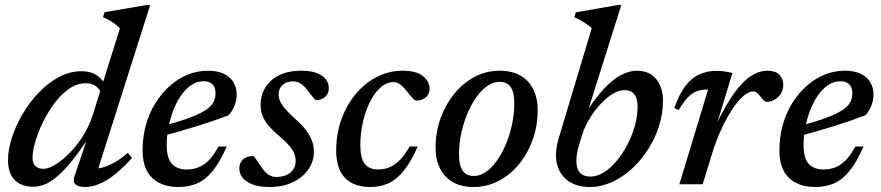

<svg xmlns="http://www.w3.org/2000/svg" viewBox="-20 -736 3520 767"><path d="M385 -363Q378 -381 362.2 -392.2Q346.5 -403.5 323 -403.5Q288 -403.5 256.2 -381.5Q224.5 -359.5 198 -324.2Q171.5 -289 151.8 -248.5Q132 -208 121 -170.2Q110 -132.5 110 -106Q110 -83.5 121.8 -72.5Q133.5 -61.5 153.5 -61.5Q169 -61.5 190 -72.2Q211 -83 234 -102.5Q257 -122 279.5 -148.8Q302 -175.5 320.5 -208Q339 -240.5 350.5 -276.5L459 -622.5Q450.5 -631.5 440 -639.5Q429.5 -647.5 417.5 -654.5Q405.5 -661.5 391.5 -667.5L397.5 -687L565 -716H580L364 -36L349.5 -63Q369 -61 392 -67.5Q415 -74 440 -88.5Q465 -103 490.5 -125.5L507.5 -105Q449 -41 404 -15Q359 11 321.5 11Q293 11 281.5 0.2Q270 -10.5 277.5 -31.5L333.5 -197.5H342Q301 -135 268.2 -94.5Q235.5 -54 208.8 -31.2Q182 -8.5 158.5 0.8Q135 10 112.5 10Q83 10 60.2 -1.2Q37.5 -12.5 24.8 -36Q12 -59.5 12 -96Q12 -137 27.2 -185Q42.5 -233 70 -280Q97.5 -327 134.5 -365.8Q171.5 -404.5 215 -428Q258.5 -451.5 306 -451.5Q341 -451.5 364 -437Q387 -422.5 403.5 -393Z M794 -411.5Q766.5 -411.5 743.8 -396Q721 -380.5 702.8 -354Q684.5 -327.5 672 -294.5Q659.5 -261.5 652.8 -226Q646 -190.5 646 -157Q646 -103.5 667 -81.2Q688 -59 725.5 -59Q750.5 -59 772.2 -67.2Q794 -75.5 813.8 -95.2Q833.5 -115 852.5 -150.5H885.5Q858.5 -88.5 829.8 -53.2Q801 -18 767.8 -3.5Q734.5 11 692.5 11Q647.5 11 615.2 -5.8Q583 -22.5 566.2 -54.8Q549.5 -87 549.5 -134Q549.5 -188 562.8 -236.2Q576 -284.5 600.8 -324Q625.5 -363.5 658 -392.5Q690.5 -421.5 729.2 -437.5Q768 -453.5 810 -453.5Q851 -453.5 876.5 -440.2Q902 -427 913.8 -405.5Q925.5 -384 925.5 -358.5Q925.5 -335.5 916.5 -313Q907.5 -290.5 893 -275.5Q861.5 -263.5 828.8 -252.2Q796 -241 762.8 -230.8Q729.5 -220.5 696.2 -211Q663 -201.5 630.5 -193.5L632 -233.5Q685 -247 722 -260Q759 -273 782.5 -285.2Q806 -297.5 818.8 -310Q831.5 -322.5 836.2 -335.8Q841 -349 841 -363.5Q841 -378 835.8 -388.8Q830.5 -399.5 820 -405.5Q809.5 -411.5 794 -411.5Z M992.5 -112.5Q999 -106 1005.5 -96Q1012 -86 1026.5 -65.5Q1040.5 -45 1054.5 -37Q1068.5 -29 1084 -29Q1106 -29 1123.5 -36.5Q1141 -44 1151 -58.2Q1161 -72.5 1161 -93Q1161 -108 1155.5 -122.5Q1150 -137 1135.5 -154Q1121 -171 1093.5 -194.5Q1066 -217.5 1050 -237.5Q1034 -257.5 1027.5 -277Q1021 -296.5 1021 -317Q1021 -355.5 1040 -386.5Q1059 -417.5 1095.2 -435.5Q1131.5 -453.5 1182.5 -453.5Q1221.5 -453.5 1245.8 -444.2Q1270 -435 1281.8 -419.2Q1293.5 -403.5 1293.5 -383.5Q1293.5 -369.5 1287 -358.8Q1280.5 -348 1268.8 -342Q1257 -336 1241 -336Q1236 -341.5 1228.8 -349.5Q1221.5 -357.5 1208.5 -375.5Q1195.5 -393 1181.2 -402Q1167 -411 1153 -411Q1125 -411 1109 -396.8Q1093 -382.5 1093 -357Q1093 -345.5 1098.8 -332Q1104.5 -318.5 1119.2 -301.2Q1134 -284 1161.5 -259Q1189 -235 1204.8 -213Q1220.5 -191 1227.2 -171Q1234 -151 1234 -131Q1234 -90.5 1211 -58.2Q1188 -26 1148.5 -7.5Q1109 11 1057.5 11Q1015 11 988 0.5Q961 -10 948.5 -26.8Q936 -43.5 936 -63Q936 -77.5 942.5 -88.8Q949 -100 961.8 -106.2Q974.5 -112.5 992.5 -112.5Z M1552 -408Q1524 -408 1499.8 -386.2Q1475.5 -364.5 1457.5 -328.2Q1439.5 -292 1429.5 -247.5Q1419.5 -203 1419.5 -157Q1419.5 -103.5 1437.2 -81.2Q1455 -59 1492 -59Q1515 -59 1536 -67.8Q1557 -76.5 1577 -96.5Q1597 -116.5 1616.5 -151H1648.5Q1622 -90 1593.8 -54.8Q1565.5 -19.5 1532.8 -4.2Q1500 11 1459.5 11Q1393 11 1358 -25.5Q1323 -62 1323 -135Q1323 -202 1344 -259.8Q1365 -317.5 1401.5 -361Q1438 -404.5 1486 -429Q1534 -453.5 1588.5 -453.5Q1643 -453.5 1669.5 -432.2Q1696 -411 1696 -382Q1696 -359.5 1681 -347Q1666 -334.5 1644.5 -334Q1637 -334 1627.8 -344.2Q1618.5 -354.5 1606 -370.5Q1593.5 -387 1580.2 -397.5Q1567 -408 1552 -408Z M1976.5 -453.5Q2025 -453.5 2058.8 -434.2Q2092.5 -415 2110.2 -379.5Q2128 -344 2128 -295.5Q2128 -234.5 2108.5 -179.2Q2089 -124 2054.2 -81.2Q2019.5 -38.5 1972.8 -13.8Q1926 11 1871.5 11Q1823.5 11 1789.5 -8.2Q1755.5 -27.5 1737.8 -63Q1720 -98.5 1720 -147Q1720 -208 1739.8 -263Q1759.5 -318 1794.2 -361Q1829 -404 1875.5 -428.8Q1922 -453.5 1976.5 -453.5ZM1873 -33Q1898.5 -33 1922.5 -50Q1946.5 -67 1966.8 -96.5Q1987 -126 2002.2 -163.2Q2017.5 -200.5 2026 -241.5Q2034.5 -282.5 2034.5 -322.5Q2034.5 -367.5 2020 -388.2Q2005.5 -409 1975.5 -409Q1949.5 -409 1925.8 -392Q1902 -375 1881.5 -345.8Q1861 -316.5 1845.8 -279Q1830.5 -241.5 1822 -200.5Q1813.5 -159.5 1813.5 -120Q1813.5 -75.5 1828.2 -54.2Q1843 -33 1873 -33Z M2294.5 -161Q2288 -141 2285.2 -123.8Q2282.5 -106.5 2282.5 -92.5Q2282.5 -61.5 2297 -46Q2311.5 -30.5 2339 -30.5Q2365 -30.5 2392 -47.2Q2419 -64 2443 -92.8Q2467 -121.5 2486 -157.8Q2505 -194 2516 -233.2Q2527 -272.5 2527 -310.5Q2527 -343 2514 -359.5Q2501 -376 2474.5 -376Q2457 -376 2437 -366Q2417 -356 2397 -338Q2377 -320 2358.8 -296.5Q2340.5 -273 2326 -245.8Q2311.5 -218.5 2303 -189.5ZM2344 -623.5Q2334.5 -632 2323.8 -639.5Q2313 -647 2301 -654Q2289 -661 2274.5 -667L2280 -686.5L2447.5 -716H2462L2322 -272L2319.5 -283.5Q2357.5 -344 2392.8 -381.5Q2428 -419 2461 -436.2Q2494 -453.5 2523.5 -453.5Q2574.5 -453.5 2601.5 -420Q2628.5 -386.5 2628.5 -334.5Q2628.5 -283 2612.8 -233Q2597 -183 2568.8 -139Q2540.5 -95 2503.5 -61.2Q2466.5 -27.5 2423.8 -8.2Q2381 11 2336.5 11Q2273 11 2237 -24Q2201 -59 2201 -117Q2201 -132 2203.8 -148.5Q2206.5 -165 2211.5 -182.5Z M2808.5 -378Q2807 -378 2805.2 -378Q2803.5 -378 2801.5 -378Q2781 -378 2763 -371.2Q2745 -364.5 2727.8 -347Q2710.5 -329.5 2691.5 -296.5L2673.5 -304Q2693.5 -361.5 2719.2 -394Q2745 -426.5 2776 -439.8Q2807 -453 2841 -453Q2853 -453 2863.5 -452Q2874 -451 2884.5 -449Q2895 -447 2906 -444.5L2845 -244.5L2845.5 -247Q2881.5 -321 2914.8 -366.5Q2948 -412 2980.5 -432.8Q3013 -453.5 3045.5 -453.5Q3078 -453.5 3093.5 -437.5Q3109 -421.5 3109 -397Q3109 -376.5 3099 -361.2Q3089 -346 3073.8 -337.5Q3058.5 -329 3042.5 -329Q3038 -329 3032.2 -334Q3026.5 -339 3019 -349Q3011 -359.5 3003.8 -365.2Q2996.5 -371 2988.5 -371Q2975 -371 2958.5 -359.2Q2942 -347.5 2924.2 -325.5Q2906.5 -303.5 2888.8 -272.8Q2871 -242 2854.5 -204.2Q2838 -166.5 2825 -123.5L2787 0H2694Z M3338 -411.5Q3310.5 -411.5 3287.8 -396Q3265 -380.5 3246.8 -354Q3228.5 -327.5 3216 -294.5Q3203.5 -261.5 3196.8 -226Q3190 -190.5 3190 -157Q3190 -103.5 3211 -81.2Q3232 -59 3269.5 -59Q3294.5 -59 3316.2 -67.2Q3338 -75.5 3357.8 -95.2Q3377.5 -115 3396.5 -150.5H3429.5Q3402.5 -88.5 3373.8 -53.2Q3345 -18 3311.8 -3.5Q3278.5 11 3236.5 11Q3191.5 11 3159.2 -5.8Q3127 -22.5 3110.2 -54.8Q3093.5 -87 3093.5 -134Q3093.5 -188 3106.8 -236.2Q3120 -284.5 3144.8 -324Q3169.5 -363.5 3202 -392.5Q3234.5 -421.5 3273.2 -437.5Q3312 -453.5 3354 -453.5Q3395 -453.5 3420.5 -440.2Q3446 -427 3457.8 -405.5Q3469.5 -384 3469.5 -358.5Q3469.5 -335.5 3460.5 -313Q3451.5 -290.5 3437 -275.5Q3405.5 -263.5 3372.8 -252.2Q3340 -241 3306.8 -230.8Q3273.5 -220.5 3240.2 -211Q3207 -201.5 3174.5 -193.5L3176 -233.5Q3229 -247 3266 -260Q3303 -273 3326.5 -285.2Q3350 -297.5 3362.8 -310Q3375.5 -322.5 3380.2 -335.8Q3385 -349 3385 -363.5Q3385 -378 3379.8 -388.8Q3374.5 -399.5 3364 -405.5Q3353.5 -411.5 3338 -411.5Z"/></svg>

Font: Newsreader 16pt 16pt Medium
Style: Italic
Weight: 500
Italic angle: -17°
Version: Version 1.003